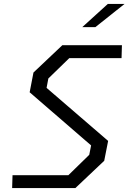

<svg xmlns="http://www.w3.org/2000/svg" viewBox="-20 -961 660 981"><path d="M42 0H365L512.5 -139.5L532.5 -241L218 -512L227 -560L334 -664H601L603 -730H298.5L151 -590.5L131.5 -489.5L445.5 -218L436 -170L329.5 -66H44ZM400.5 -822.5 531 -941H616.5L467.5 -822.5Z"/></svg>

Font: Monaspace Krypton Light
Style: Italic
Weight: 300
Italic angle: -11°
Designer: Riley Cran & the Lettermatic Team
Foundry: Lettermatic
Version: Version 1.101 (Monaspace Krypton)